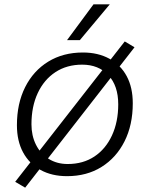

<svg xmlns="http://www.w3.org/2000/svg" viewBox="-20 -800 690 885"><path d="M96 65 50 38 555 -609 600 -582ZM289 12Q219 12 167 -16.5Q115 -45 86.5 -97.5Q58 -150 58 -223Q58 -323 96 -398.5Q134 -474 202.5 -516Q271 -558 362 -558Q432 -558 484 -529.5Q536 -501 564 -449Q592 -397 592 -324Q592 -224 554 -148.5Q516 -73 448 -30.5Q380 12 289 12ZM292 -44Q363 -44 415 -78.5Q467 -113 496 -175.5Q525 -238 525 -319Q525 -405 479.5 -453.5Q434 -502 359 -502Q288 -502 235.5 -467.5Q183 -433 154 -371Q125 -309 125 -227Q125 -175 145.5 -133.5Q166 -92 204 -68Q242 -44 292 -44ZM289 -615 411 -780H486L348 -615Z"/></svg>

Font: Azeret Mono Thin ExtraLight
Style: Italic
Weight: 250
Italic angle: -12°
Version: Version 1.002